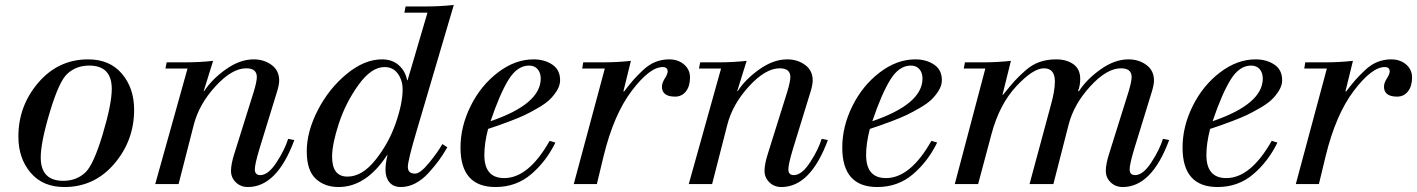

<svg xmlns="http://www.w3.org/2000/svg" viewBox="-20 -741 5705 773"><path d="M520 -299Q520 -175 440 -81.5Q360 12 239 12Q152 12 103 -46Q54 -104 54 -191Q54 -315 134.5 -408.5Q215 -502 335 -502Q422 -502 471 -444Q520 -386 520 -299ZM430 -383Q430 -477 339 -477Q287 -477 251 -444Q218 -414 181 -291Q144 -168 144 -107Q144 -13 235 -13Q287 -13 323 -46Q356 -76 393 -199Q430 -322 430 -383Z M605 0 735 -465H646L651 -490H726Q782 -490 838 -496L800 -374H802Q833 -422 889.5 -462Q946 -502 1001 -502Q1043 -502 1073.5 -479.5Q1104 -457 1104 -417Q1104 -401 1096 -374L1024 -140Q1006 -80 1006 -59Q1006 -36 1028 -36Q1060 -36 1093.5 -87.5Q1127 -139 1140 -182L1165 -177Q1095 12 978 12Q949 12 929.5 -7Q910 -26 910 -53Q910 -81 924 -124L1002 -373Q1014 -413 1014 -431Q1014 -466 971 -466Q914 -466 847.5 -393.5Q781 -321 760 -238L699 0Z M1317 -110Q1317 -30 1379 -30Q1438 -30 1491.5 -97Q1545 -164 1573 -244.5Q1601 -325 1601 -381Q1601 -417 1582 -444Q1563 -471 1528 -471Q1475 -471 1423.5 -399.5Q1372 -328 1344.5 -244.5Q1317 -161 1317 -110ZM1761 -161 1781 -148Q1763 -117 1746.5 -94.5Q1730 -72 1705.5 -45Q1681 -18 1652.5 -3Q1624 12 1594 12Q1564 12 1548 -7Q1532 -26 1532 -57Q1532 -83 1540 -116L1538 -118V-116Q1454 12 1343 12Q1287 12 1251 -21.5Q1215 -55 1215 -132Q1215 -211 1259.5 -297.5Q1304 -384 1375.5 -443Q1447 -502 1518 -502Q1559 -502 1585.5 -478.5Q1612 -455 1619 -418H1621L1701 -690H1608L1613 -715H1695Q1751 -715 1807 -721L1658 -216Q1622 -95 1622 -69Q1622 -42 1651 -42Q1672 -42 1707.5 -85.5Q1743 -129 1761 -161Z M2193 -174 2216 -167Q2179 -91 2118.5 -39.5Q2058 12 1975 12Q1834 12 1834 -147Q1834 -232 1875 -314.5Q1916 -397 1985 -449.5Q2054 -502 2128 -502Q2172 -502 2203.5 -481Q2235 -460 2235 -418Q2235 -397 2222 -376Q2209 -355 2192 -339Q2175 -323 2144.5 -305.5Q2114 -288 2093 -278Q2072 -268 2035.5 -254Q1999 -240 1986.5 -236Q1974 -232 1945 -222Q1930 -164 1930 -117Q1930 -24 2010 -24Q2108 -24 2193 -174ZM2157 -425Q2157 -448 2144.5 -462.5Q2132 -477 2110 -477Q2063 -477 2028 -421Q1993 -365 1955 -253Q2157 -322 2157 -425Z M2415 -465H2324L2328 -490H2408Q2465 -490 2520 -496L2490 -374L2492 -372Q2516 -403 2529 -418Q2542 -433 2567 -457Q2592 -481 2618.5 -491.5Q2645 -502 2674 -502Q2710 -502 2734 -481.5Q2758 -461 2758 -429Q2758 -394 2741.5 -373Q2725 -352 2698 -352Q2645 -352 2645 -392Q2645 -407 2656.5 -425Q2668 -443 2668 -453Q2668 -471 2648 -471Q2596 -471 2523.5 -375.5Q2451 -280 2410 -112L2383 0H2290Z M2753 0 2883 -465H2794L2799 -490H2874Q2930 -490 2986 -496L2948 -374H2950Q2981 -422 3037.5 -462Q3094 -502 3149 -502Q3191 -502 3221.5 -479.5Q3252 -457 3252 -417Q3252 -401 3244 -374L3172 -140Q3154 -80 3154 -59Q3154 -36 3176 -36Q3208 -36 3241.5 -87.5Q3275 -139 3288 -182L3313 -177Q3243 12 3126 12Q3097 12 3077.5 -7Q3058 -26 3058 -53Q3058 -81 3072 -124L3150 -373Q3162 -413 3162 -431Q3162 -466 3119 -466Q3062 -466 2995.5 -393.5Q2929 -321 2908 -238L2847 0Z M3730 -174 3753 -167Q3716 -91 3655.5 -39.5Q3595 12 3512 12Q3371 12 3371 -147Q3371 -232 3412 -314.5Q3453 -397 3522 -449.5Q3591 -502 3665 -502Q3709 -502 3740.5 -481Q3772 -460 3772 -418Q3772 -397 3759 -376Q3746 -355 3729 -339Q3712 -323 3681.5 -305.5Q3651 -288 3630 -278Q3609 -268 3572.5 -254Q3536 -240 3523.5 -236Q3511 -232 3482 -222Q3467 -164 3467 -117Q3467 -24 3547 -24Q3645 -24 3730 -174ZM3694 -425Q3694 -448 3681.5 -462.5Q3669 -477 3647 -477Q3600 -477 3565 -421Q3530 -365 3492 -253Q3694 -322 3694 -425Z M3824 0 3947 -465H3860L3865 -490H3938Q3994 -490 4050 -496L4016 -359H4018Q4047 -395 4063 -413Q4079 -431 4107 -456Q4135 -481 4165.5 -491.5Q4196 -502 4232 -502Q4274 -502 4301.5 -482.5Q4329 -463 4329 -423Q4329 -396 4320 -374H4324Q4355 -422 4411.5 -462Q4468 -502 4523 -502Q4565 -502 4595.5 -479.5Q4626 -457 4626 -417Q4626 -401 4618 -374L4546 -140Q4528 -80 4528 -59Q4528 -36 4550 -36Q4582 -36 4615.5 -87.5Q4649 -139 4662 -182L4687 -177Q4617 12 4500 12Q4471 12 4451.5 -7Q4432 -26 4432 -53Q4432 -81 4446 -124L4524 -373Q4536 -413 4536 -431Q4536 -466 4493 -466Q4436 -466 4369.5 -393.5Q4303 -321 4282 -238L4221 0H4125L4210 -315Q4227 -374 4227 -413Q4227 -466 4183 -466Q4139 -466 4071.5 -393.5Q4004 -321 3972 -202L3918 0Z M5100 -174 5123 -167Q5086 -91 5025.5 -39.5Q4965 12 4882 12Q4741 12 4741 -147Q4741 -232 4782 -314.5Q4823 -397 4892 -449.5Q4961 -502 5035 -502Q5079 -502 5110.5 -481Q5142 -460 5142 -418Q5142 -397 5129 -376Q5116 -355 5099 -339Q5082 -323 5051.5 -305.5Q5021 -288 5000 -278Q4979 -268 4942.5 -254Q4906 -240 4893.5 -236Q4881 -232 4852 -222Q4837 -164 4837 -117Q4837 -24 4917 -24Q5015 -24 5100 -174ZM5064 -425Q5064 -448 5051.5 -462.5Q5039 -477 5017 -477Q4970 -477 4935 -421Q4900 -365 4862 -253Q5064 -322 5064 -425Z M5322 -465H5231L5235 -490H5315Q5372 -490 5427 -496L5397 -374L5399 -372Q5423 -403 5436 -418Q5449 -433 5474 -457Q5499 -481 5525.5 -491.5Q5552 -502 5581 -502Q5617 -502 5641 -481.5Q5665 -461 5665 -429Q5665 -394 5648.5 -373Q5632 -352 5605 -352Q5552 -352 5552 -392Q5552 -407 5563.5 -425Q5575 -443 5575 -453Q5575 -471 5555 -471Q5503 -471 5430.5 -375.5Q5358 -280 5317 -112L5290 0H5197Z"/></svg>

Font: Justus
Style: Italic
Weight: 400
Italic angle: -12°
Version: Version 001.001